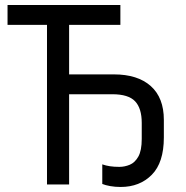

<svg xmlns="http://www.w3.org/2000/svg" viewBox="-20 -734 741 764"><path d="M460 10Q438 10 418.5 6.5Q399 3 387 -2V-80Q401 -75 417.5 -72.5Q434 -70 455 -70Q476 -70 496.5 -78.5Q517 -87 530.5 -111Q544 -135 544 -181V-245Q544 -303 517.5 -331Q491 -359 427 -359H255V0H167V-635H10V-714H459V-635H255V-438H433Q528 -438 580 -391.5Q632 -345 632 -257V-187Q632 -87 584 -38.5Q536 10 460 10Z"/></svg>

Font: Noto Sans Display
Style: Regular
Weight: 400
Designer: Monotype Design Team
Foundry: Monotype Imaging Inc.
Version: Version 2.003